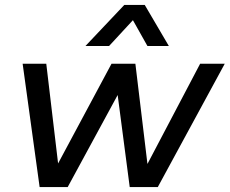

<svg xmlns="http://www.w3.org/2000/svg" viewBox="-20 -760 933 780"><path d="M793 -501H893L621 0H507L458 -374L255 0H141L72 -501H168L216 -96L433 -501H530L579 -94ZM666 -573H579L520 -678L423 -573H327L485 -740H568Z"/></svg>

Font: Livvic Medium
Style: Italic
Weight: 500
Italic angle: -10°
Designer: Jacques Le Bailly, Baron von Fonthausen
Version: Version 1.001; ttfautohint (v1.8.2)